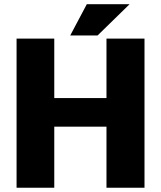

<svg xmlns="http://www.w3.org/2000/svg" viewBox="-20 -885 760 905"><path d="M58.1 0V-703.1H235.8V-422.9H481.9V-703.1H661.1V0H481.9V-288.1H235.8V0ZM389.2 -865.2H590.8L439.9 -717.8H311Z"/></svg>

Font: LT Superior Black
Style: Regular
Weight: 900
Designer: Daniel Lyons
Foundry: LyonsType
Version: Version 2.005